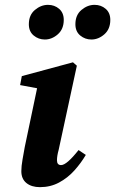

<svg xmlns="http://www.w3.org/2000/svg" viewBox="-20 -757 475 792"><path d="M165 -594Q139 -594 119 -610.5Q99 -627 99 -657Q99 -695 124 -716Q149 -737 178 -737Q205 -737 224 -720.5Q243 -704 243 -675Q243 -637 218.5 -615.5Q194 -594 165 -594ZM357 -594Q331 -594 311 -610.5Q291 -627 291 -657Q291 -695 316 -716Q341 -737 370 -737Q397 -737 416 -720.5Q435 -704 435 -675Q435 -637 410.5 -615.5Q386 -594 357 -594ZM68 -51Q68 -71 73 -99.5Q78 -128 82 -150L133 -393L63 -406L70 -443L281 -500L297 -486L222 -139Q215 -114 215 -96Q215 -76 232 -76Q255 -76 304 -138L334 -118Q314 -84 286.5 -53.5Q259 -23 223.5 -4Q188 15 145 15Q110 15 89 -2Q68 -19 68 -51Z"/></svg>

Font: Source Serif Pro
Style: Bold Italic
Weight: 700
Italic angle: -12°
Designer: Frank Grießhammer
Foundry: Adobe Systems Incorporated
Version: Version 3.001;hotconv 1.0.111;makeotfexe 2.5.65597